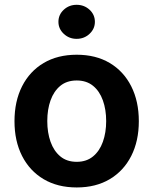

<svg xmlns="http://www.w3.org/2000/svg" viewBox="-20 -785 651 815"><path d="M305.7 10.7Q224.6 10.7 165.3 -24.4Q106 -59.6 73.7 -123Q41.5 -186.5 41.5 -270.5Q41.5 -355 73.7 -418.7Q106 -482.4 165.3 -517.6Q224.6 -552.7 305.7 -552.7Q386.7 -552.7 445.8 -517.6Q504.9 -482.4 537.1 -418.7Q569.3 -355 569.3 -270.5Q569.3 -186.5 537.1 -123Q504.9 -59.6 445.8 -24.4Q386.7 10.7 305.7 10.7ZM305.7 -98.1Q347.2 -98.1 375 -121.1Q402.8 -144 416.7 -183.1Q430.7 -222.2 430.7 -271Q430.7 -319.8 416.7 -358.9Q402.8 -397.9 375 -420.7Q347.2 -443.4 305.7 -443.4Q263.7 -443.4 236.1 -420.7Q208.5 -397.9 194.6 -359.1Q180.7 -320.3 180.7 -271Q180.7 -222.2 194.6 -183.1Q208.5 -144 236.1 -121.1Q263.7 -98.1 305.7 -98.1ZM305.2 -620.1Q273.4 -620.1 250.7 -641.4Q228 -662.6 228 -692.4Q228 -722.7 250.7 -743.7Q273.4 -764.6 305.2 -764.6Q337.4 -764.6 360.1 -743.7Q382.8 -722.7 382.8 -692.4Q382.8 -662.6 360.1 -641.4Q337.4 -620.1 305.2 -620.1Z"/></svg>

Font: Inter Cardless
Style: Bold
Weight: 700
Designer: Rasmus Andersson
Foundry: rsms
Version: Version 4.001;git-9221beed3